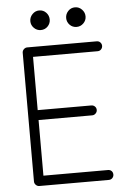

<svg xmlns="http://www.w3.org/2000/svg" viewBox="-59 -923 651 966"><g transform="rotate(-5 266.5 -440.0)"><path d="M100 0Q90 0 82.5 -7.5Q75 -15 75 -25V-675Q75 -685 82.5 -692.5Q90 -700 100 -700H451Q462 -700 469 -692.5Q476 -685 476 -675Q476 -665 469 -657.5Q462 -650 451 -650H125V-381H396Q406 -381 413.5 -374Q421 -367 421 -356Q421 -346 413.5 -338.5Q406 -331 396 -331H125V-50H451Q462 -50 469 -43Q476 -36 476 -25Q476 -15 469 -7.5Q462 0 451 0ZM176 -781Q156 -781 141.5 -795.5Q127 -810 127 -830Q127 -850 141.5 -865Q156 -880 176 -880Q197 -880 211 -865Q225 -850 225 -830Q225 -810 211 -795.5Q197 -781 176 -781ZM357 -781Q336 -781 322 -795.5Q308 -810 308 -830Q308 -850 322 -865Q336 -880 357 -880Q377 -880 391.5 -865Q406 -850 406 -830Q406 -810 391.5 -795.5Q377 -781 357 -781Z"/></g></svg>

Font: Kurewa Gothic CJK TC Regular
Style: Regular
Weight: 400
Designer: Max Yao
Foundry: Max-Everyday
Version: Version 1.071; ttfautohint (v1.8.3)